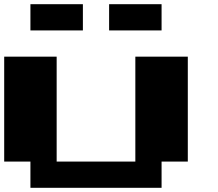

<svg xmlns="http://www.w3.org/2000/svg" viewBox="-20 -1020 1040 915"><path d="M0 -500V-750H125H250V-500V-250H437.5H625V-500V-750H750H875V-500V-250H812.5H750V-187.5V-125H437.5H125V-187.5V-250H62.5H0ZM500 -937.5V-1000H625H750V-937.5V-875H625H500ZM125 -937.5V-1000H250H375V-937.5V-875H250H125Z"/></svg>

Font: Press Start 2P
Style: Regular
Weight: 500
Monospace: yes
Version: Version 2.14